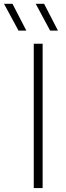

<svg xmlns="http://www.w3.org/2000/svg" viewBox="-74 -964 337 984"><path d="M99 0V-740H144.5V0ZM183 -807 109 -944.5H152L223 -807ZM21 -807 -53.5 -944.5H-10L61 -807Z"/></svg>

Font: Encode Sans SC SemiExpanded ExtraLight
Style: Regular
Weight: 250
Width: 6
Designer: Multiple Designers
Foundry: Impallari Type
Version: Version 3.002